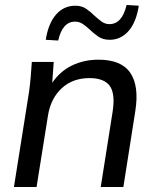

<svg xmlns="http://www.w3.org/2000/svg" viewBox="-20 -752 629 772"><path d="M36 0 97 -384Q101 -413 103.5 -443Q106 -473 108 -503H196L190 -419Q221 -465 269 -488.5Q317 -512 376 -512Q468 -512 504 -459Q540 -406 524 -305L476 0H385L433 -304Q444 -376 421 -407Q398 -438 340 -438Q272 -438 228 -397Q184 -356 173 -288L127 0ZM214 -589 164 -592Q174 -657 205 -693Q236 -729 283 -729Q309 -729 327.5 -716Q346 -703 361 -688Q375 -675 389 -665Q403 -655 420 -655Q471 -655 489 -732L538 -729Q528 -663 497 -627.5Q466 -592 421 -592Q394 -592 375 -605Q356 -618 341 -633Q327 -646 313 -655.5Q299 -665 282 -665Q231 -665 214 -589Z"/></svg>

Font: Mulish Medium
Style: Italic
Weight: 500
Italic angle: -9°
Designer: Vernon Adams
Foundry: Vernon Adams
Version: Version 3.603; ttfautohint (v1.8.3)